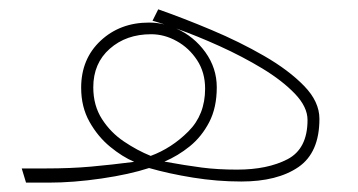

<svg xmlns="http://www.w3.org/2000/svg" viewBox="-20 -390 765 410"><path d="M26.4 -30.3H77.1Q130.9 -30.3 174.3 -34.2Q217.8 -38.1 266.6 -44.4Q241.2 -55.2 215.1 -76.7Q189 -98.1 171.1 -129.9Q153.3 -161.6 153.3 -202.6Q153.3 -264.2 194.8 -303Q236.3 -341.8 298.3 -341.8Q314.9 -341.8 331.1 -337.9Q317.9 -342.3 305.7 -345.7L317.9 -370.1Q372.1 -351.1 431.9 -325.9Q491.7 -300.8 544.2 -270.5Q596.7 -240.2 629.4 -206.5Q662.1 -172.9 662.1 -136.2Q662.1 -64 617.2 -33.2Q572.3 -2.4 495.1 -2.4Q443.8 -2.4 392.3 -10.7Q340.8 -19 298.3 -31.2Q256.8 -17.6 196.8 -8.8Q136.7 0 83.5 0H35.6ZM331.1 -44.9Q377 -36.6 410.9 -32.2Q444.8 -27.8 486.3 -27.8Q551.3 -27.8 594 -50Q636.7 -72.3 636.7 -133.8Q636.7 -161.6 609.9 -189.7Q583 -217.8 540.3 -243.7Q497.6 -269.5 449 -291.5Q400.4 -313.5 356.4 -329.1Q394 -312.5 418.5 -278.6Q442.9 -244.6 442.9 -203.6Q442.9 -160.2 426.8 -129.2Q410.6 -98.1 385.3 -77.6Q359.9 -57.1 331.1 -44.9ZM179.2 -203.6Q179.2 -164.6 197.8 -135.7Q216.3 -106.9 244.6 -87.9Q272.9 -68.8 301.8 -57.1Q346.7 -73.7 382.3 -109.4Q418 -145 418 -200.7Q418 -235.4 400.9 -261.5Q383.8 -287.6 357.4 -302.2Q331.1 -316.9 302.7 -316.9Q249.5 -316.9 214.4 -285.9Q179.2 -254.9 179.2 -203.6Z"/></svg>

Font: Vazirmatn RD Thin
Style: Regular
Weight: 100
Designer: Saber Rastikerdar
Foundry: Saber Rastikerdar
Version: Version 32.102